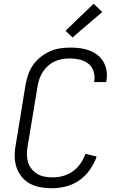

<svg xmlns="http://www.w3.org/2000/svg" viewBox="-20 -997 640 1025"><path d="M256 8Q225 8 195 2.5Q165 -3 140 -16.5Q115 -30 96.5 -52.5Q78 -75 68.5 -102.5Q59 -130 58.5 -161Q58 -192 64 -223L117 -548Q122 -575 131.5 -601.5Q141 -628 158 -652Q175 -676 198.5 -694Q222 -712 248 -723.5Q274 -735 302 -739Q330 -743 357 -743Q383 -743 409 -739.5Q435 -736 458.5 -727Q482 -718 501.5 -702.5Q521 -687 533 -665.5Q545 -644 549 -618.5Q553 -593 548 -566L547 -559H482L483 -564Q488 -591 479.5 -616.5Q471 -642 451 -657.5Q431 -673 405 -679Q379 -685 352 -685Q332 -685 312 -681.5Q292 -678 273 -669.5Q254 -661 237.5 -646.5Q221 -632 209.5 -614.5Q198 -597 191 -577.5Q184 -558 181 -539L127 -213Q123 -191 123.5 -169.5Q124 -148 130.5 -128.5Q137 -109 150 -93.5Q163 -78 180 -68Q197 -58 218 -54Q239 -50 261 -50Q289 -50 316.5 -57.5Q344 -65 368.5 -82.5Q393 -100 410 -124.5Q427 -149 436 -176L496 -161Q483 -124 459.5 -90.5Q436 -57 403 -34Q370 -11 331.5 -1.5Q293 8 256 8ZM367 -797 330 -833 480 -977 526 -933Z"/></svg>

Font: Iosevka Light Extended
Style: Italic
Weight: 300
Width: 7
Italic angle: -9°
Monospace: yes
Designer: Belleve Invis
Foundry: Belleve Invis
Version: Version 32.5.0; ttfautohint (v1.8.4)